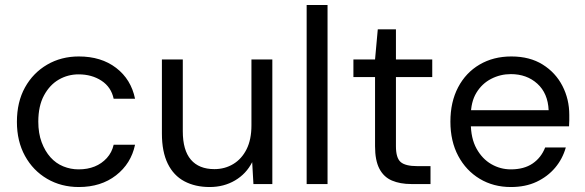

<svg xmlns="http://www.w3.org/2000/svg" viewBox="-20 -740 2351 772"><path d="M297 12Q226 12 169.5 -21Q113 -54 80.5 -113Q48 -172 48 -250Q48 -330 80.5 -388.5Q113 -447 169.5 -480Q226 -513 297 -513Q387 -513 447 -467Q507 -421 523 -343H437Q427 -390 388 -415.5Q349 -441 296 -441Q253 -441 216.5 -420Q180 -399 157 -356.5Q134 -314 134 -251Q134 -204 147.5 -168Q161 -132 183 -107.5Q205 -83 234.5 -71Q264 -59 296 -59Q332 -59 360.5 -70.5Q389 -82 409.5 -104.5Q430 -127 437 -158H523Q507 -82 446.5 -35Q386 12 297 12Z M823 12Q765 12 721.5 -11Q678 -34 654.5 -82Q631 -130 631 -203V-501H715V-212Q715 -136 747.5 -98Q780 -60 842 -60Q884 -60 918 -80.5Q952 -101 971.5 -140Q991 -179 991 -236V-501H1075V0H999L994 -88Q970 -41 925 -14.5Q880 12 823 12Z M1213 0V-720H1297V0Z M1634 0Q1589 0 1556 -14Q1523 -28 1505.5 -61.5Q1488 -95 1488 -152V-430H1401V-501H1488L1499 -622H1572V-501H1718V-430H1572V-152Q1572 -105 1591 -88.5Q1610 -72 1658 -72H1711V0Z M2034 12Q1964 12 1909 -21Q1854 -54 1822.5 -113Q1791 -172 1791 -251Q1791 -330 1822 -389Q1853 -448 1908.5 -480.5Q1964 -513 2036 -513Q2110 -513 2162 -480.5Q2214 -448 2241.5 -394.5Q2269 -341 2269 -278Q2269 -268 2269 -257Q2269 -246 2268 -232H1854V-297H2186Q2183 -365 2140.5 -403.5Q2098 -442 2034 -442Q1992 -442 1955 -423Q1918 -404 1895.5 -367Q1873 -330 1873 -274V-246Q1873 -184 1896 -142.5Q1919 -101 1955.5 -80Q1992 -59 2034 -59Q2087 -59 2121.5 -82.5Q2156 -106 2172 -147H2255Q2242 -101 2212 -65.5Q2182 -30 2137.5 -9Q2093 12 2034 12Z"/></svg>

Font: DM Sans 17pt
Style: Regular
Weight: 400
Version: Version 4.004;gftools[0.9.30]